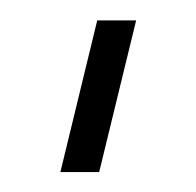

<svg xmlns="http://www.w3.org/2000/svg" viewBox="-20 -146 192 188"><path d="M39.1 22.5 75.2 -126H113.3L77.1 22.5Z"/></svg>

Font: Post No Bills Jaffna Light
Style: Regular
Weight: 300
Designer: Kosala Senevirathne, Siva Puranthara, Lasantha Premarathna, Tharique Azeez
Foundry: Mooniak
Version: Version 1.220 ; ttfautohint (v1.6)